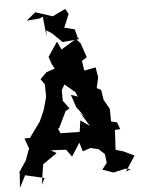

<svg xmlns="http://www.w3.org/2000/svg" viewBox="-62 -959 764 1044"><g transform="rotate(-5 320.0 -437.0)"><path d="M437 -146 480 -106 486 -58 459 -23 518 -2 584 -17 613 -13 586 -1 640 -84 581 -112 540 -124 546 -232 575 -234 561 -272 529 -280 528 -349 499 -400 490 -456 467 -467 480 -525 471 -580 408 -568 400 -622 428 -639 401 -718 377 -743 295 -693 274 -738 221 -659 235 -618 249 -593 202 -577 167 -542 188 -512 189 -444 170 -375C161 -354 152 -332 142 -312L112 -271L82 -229H52L72 -172L48 -108L6 -45H10L4 37L38 -29L142 -5L124 30L141 -80L219 -134L189 -152L272 -148L301 -108L347 -180L362 -131L405 -146L469 -130ZM238 -265 245 -269 288 -358 310 -370 277 -415V-473L294 -502L351 -454L360 -430L324 -443L347 -374L391 -315L365 -343L412 -266L363 -300L354 -238L253 -240L252 -236ZM388 -750 376 -796 320 -810 350 -882 334 -911 263 -877 170 -907 120 -866 188 -871 209 -879 220 -771 221 -804 251 -785 304 -733 395 -741Z"/></g></svg>

Font: Asimov Aggro
Style: Condensed
Weight: 500
Designer: Google
Version: Version 2.000980; 2014